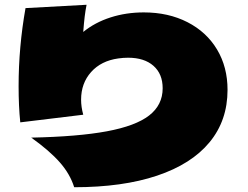

<svg xmlns="http://www.w3.org/2000/svg" viewBox="-20 -785 1040 805"><path d="M934 -408Q934 -280 858.5 -188.5Q783 -97 638.5 -48.5Q494 0 291 0Q274 -55 231 -104Q188 -153 111 -208Q307 -212 428 -234.5Q549 -257 605.5 -301Q662 -345 662 -415Q662 -475 623.5 -509Q585 -543 517 -543Q497 -543 476 -540Q404 -530 362 -483Q320 -436 320 -367Q320 -337 329 -304L65 -272Q58 -339 58 -424Q58 -588 87 -751L343 -765Q338 -740 335 -715Q332 -690 329 -651Q378 -691 443.5 -712Q509 -733 583 -733Q686 -733 766 -692Q846 -651 890 -577.5Q934 -504 934 -408Z"/></svg>

Font: Dela Gothic One
Style: Regular
Weight: 400
Designer: aratakana
Foundry: aratakana
Version: Version 1.004